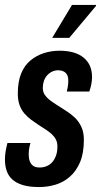

<svg xmlns="http://www.w3.org/2000/svg" viewBox="-26 -744 408 776"><path d="M132 12Q93 12 66.5 4Q40 -4 24 -18.5Q8 -33 1 -53.5Q-6 -74 -6 -99Q-6 -115 -3.5 -131Q-1 -147 4 -166H97Q93 -152 91.5 -141Q90 -130 90 -119Q90 -104 94.5 -92Q99 -80 108.5 -73.5Q118 -67 134 -67Q149 -67 162.5 -72.5Q176 -78 185.5 -89Q195 -100 200.5 -115.5Q206 -131 206 -152Q206 -169 199.5 -181Q193 -193 182.5 -202.5Q172 -212 158 -221Q144 -230 130 -239Q115 -249 100 -260Q85 -271 72.5 -285.5Q60 -300 53 -319.5Q46 -339 46 -366Q46 -414 59.5 -447Q73 -480 97.5 -500Q122 -520 152 -529.5Q182 -539 215 -539Q246 -539 270.5 -532Q295 -525 312 -511Q329 -497 337.5 -477.5Q346 -458 346 -432Q346 -419 343 -403.5Q340 -388 335 -374H244Q249 -396 249.5 -405Q250 -414 250 -418Q250 -433 245 -442Q240 -451 230.5 -455.5Q221 -460 209 -460Q196 -460 184.5 -454.5Q173 -449 164.5 -439.5Q156 -430 151.5 -417Q147 -404 147 -389Q147 -373 154.5 -361.5Q162 -350 174 -340.5Q186 -331 202 -321Q220 -309 239.5 -297Q259 -285 275.5 -269.5Q292 -254 302.5 -232Q313 -210 313 -179Q313 -125 297.5 -88.5Q282 -52 256 -29.5Q230 -7 198 2.5Q166 12 132 12ZM185 -591 265 -724H362V-720L254 -591Z"/></svg>

Font: Archivo ExtraCondensed SemiBold
Style: Italic
Weight: 600
Width: 2
Italic angle: -10°
Designer: Hector Gatti
Foundry: Omnibus-Type
Version: Version 2.001